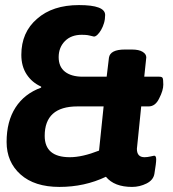

<svg xmlns="http://www.w3.org/2000/svg" viewBox="-20 -728 681 756"><path d="M400 -426 409 -501Q414 -533 472 -533H499Q527 -533 541.5 -524Q556 -515 556 -502L548 -426H607Q617 -426 620 -421.5Q623 -417 623 -395Q623 -372 607 -341Q592 -309 565 -309H536Q528 -227 523.5 -185.5Q519 -144 519 -142Q519 -109 549 -109Q560 -109 573 -112Q586 -115 587 -115Q595 -115 595 -100.5Q595 -86 588 -44Q584 -19 557 -5.5Q530 8 500 8Q430 8 397 -32Q313 8 214 8Q116 8 61 -41Q6 -90 6 -169Q6 -250 41 -304.5Q76 -359 142 -383V-387Q106 -403 85 -435Q64 -467 64 -512Q64 -601 126 -654Q187 -708 291 -708Q394 -708 394 -669Q394 -652 389.5 -637Q385 -622 378 -610Q371 -598 363.5 -591Q356 -584 350 -584L333 -588Q325 -590 317 -590.5Q309 -591 302 -591Q260 -591 235.5 -566Q211 -541 211 -503Q211 -465 236 -445.5Q261 -426 306 -426ZM156 -193Q156 -109 255 -109Q304 -109 370 -135L388 -309H285Q156 -309 156 -193Z"/></svg>

Font: AsCom
Style: Bold Italic
Weight: 700
Italic angle: -48°
Designer: AsCom
Foundry: AsCom
Version: Version 1.001